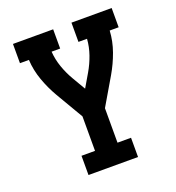

<svg xmlns="http://www.w3.org/2000/svg" viewBox="-133 -841 866 947"><g transform="rotate(-20 300.0 -367.5)"><path d="M170 0V-101H241V-282L157 -425Q129 -473 110 -526Q91 -579 88 -634H41V-735H252V-634H207Q210 -592 224 -552Q238 -512 259 -476L300 -406L341 -476Q362 -512 376 -552Q390 -592 393 -634H348V-735H559V-634H512Q509 -579 490 -526Q471 -473 443 -425L359 -282V-101H430V0Z"/></g></svg>

Font: Iosevka Curly Slab Extended
Style: Bold
Weight: 700
Width: 7
Monospace: yes
Designer: Belleve Invis
Foundry: Belleve Invis
Version: Version 11.1.0; ttfautohint (v1.8.3)